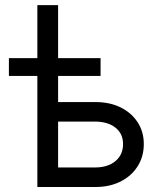

<svg xmlns="http://www.w3.org/2000/svg" viewBox="-20 -748 630 768"><path d="M15.6 -444.3V-515.6H129.4V-727.5H212.4V-515.6H382.3V-444.3H212.4V-339.8H361.8Q418.9 -339.8 462.4 -318.4Q505.9 -296.9 530.5 -259Q555.2 -221.2 555.2 -171.9Q555.2 -121.6 530.5 -82.8Q505.9 -43.9 462.4 -22Q418.9 0 361.8 0H129.4V-444.3ZM212.4 -261.7V-78.1H358.9Q411.1 -78.1 441.7 -103.5Q472.2 -128.9 472.2 -171.9Q472.2 -213.4 441.7 -237.5Q411.1 -261.7 358.9 -261.7Z"/></svg>

Font: Inter Display
Style: Regular
Weight: 400
Designer: Rasmus Andersson
Foundry: rsms
Version: Version 4.000;git-37864ae